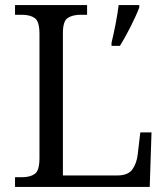

<svg xmlns="http://www.w3.org/2000/svg" viewBox="-20 -734 658 754"><path d="M39 0V-38H66Q98 -38 116.5 -51Q135 -64 135 -113V-601Q135 -650 116.5 -663Q98 -676 66 -676H39V-714H322V-676H297Q265 -676 246 -663.5Q227 -651 227 -604V-45H441Q483 -45 500 -69Q517 -93 521 -129L531 -214H575L568 0ZM418 -566Q426 -599 434 -640Q442 -681 446 -714H527V-705Q515 -673 493 -629.5Q471 -586 451 -554H418Z"/></svg>

Font: Noto Serif Hentaigana
Style: Regular
Weight: 400
Designer: Kazuhiro Yamada
Foundry: nipponia
Version: Version 1.000; ttfautohint (v1.8.4.7-5d5b)